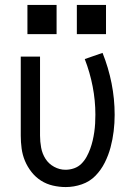

<svg xmlns="http://www.w3.org/2000/svg" viewBox="-20 -749 540 777"><path d="M246 8Q220 8 194 2Q168 -4 146 -18Q124 -32 107.5 -53Q91 -74 81 -98Q71 -122 67.5 -148Q64 -174 64 -200V-520H142V-200Q142 -176 146.5 -151.5Q151 -127 164 -106.5Q177 -86 199 -74Q221 -62 245 -62Q263 -62 280 -68Q297 -74 309.5 -86.5Q322 -99 330.5 -114.5Q339 -130 345 -146.5Q351 -163 355 -180Q359 -197 361.5 -214.5Q364 -232 365 -249.5Q366 -267 366 -285Q366 -342 355 -399Q344 -456 323 -510L395 -535Q419 -475 431.5 -412Q444 -349 444 -284Q444 -251 440 -218Q436 -185 427.5 -153Q419 -121 404 -91Q389 -61 366 -37.5Q343 -14 311 -3Q279 8 246 8ZM291 -611V-729H409V-611ZM91 -611V-729H209V-611Z"/></svg>

Font: Iosevka SS04
Style: Regular
Weight: 400
Monospace: yes
Designer: Belleve Invis
Foundry: Belleve Invis
Version: Version 19.0.0; ttfautohint (v1.8.4)